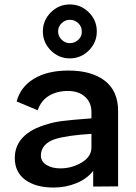

<svg xmlns="http://www.w3.org/2000/svg" viewBox="-20 -824 605 855"><path d="M285.2 -509.8Q387.7 -509.8 446.8 -464.4Q505.9 -418.9 505.9 -330.1V-112.8V5.9L395 6.8V-63Q368.2 -28.3 320.6 -8.5Q272.9 11.2 219.2 11.2Q139.6 11.2 92.8 -22.9Q45.9 -57.1 45.9 -120.1Q45.9 -174.8 82.3 -212.6Q118.7 -250.5 188 -270Q218.8 -280.3 259.5 -285.4Q300.3 -290.5 387.2 -296.9V-325.2Q387.2 -367.7 358.4 -393.3Q329.6 -418.9 282.2 -418.9Q233.4 -418.9 198 -397.5Q162.6 -376 147.9 -333L54.2 -372.1Q70.8 -436.5 130.6 -473.1Q190.4 -509.8 285.2 -509.8ZM162.1 -131.8Q162.1 -105 186.8 -89.6Q211.4 -74.2 248 -74.2Q300.3 -74.2 343.8 -100.3Q387.2 -126.5 387.2 -167V-228Q279.3 -221.2 227.1 -205.1Q196.3 -195.8 179.2 -176.8Q162.1 -157.7 162.1 -131.8ZM206.3 -599.4Q170.9 -634.8 170.9 -684.1Q170.9 -733.4 206.3 -768.8Q241.7 -804.2 291 -804.2Q340.3 -804.2 375.7 -768.8Q411.1 -733.4 411.1 -684.1Q411.1 -634.8 375.7 -599.4Q340.3 -564 291 -564Q241.7 -564 206.3 -599.4ZM291 -631.8Q313 -631.8 329.3 -647.5Q345.7 -663.1 344.2 -684.1Q344.2 -705.6 328.6 -720.7Q313 -735.8 291 -735.8Q270 -735.8 254.4 -720.7Q238.8 -705.6 238.8 -684.1Q238.8 -662.6 254.4 -647.2Q270 -631.8 291 -631.8Z"/></svg>

Font: Human Sans Medium
Style: Regular
Weight: 500
Designer: Tim Radville
Foundry: Continuum
Version: Version 1.000;FEAKit 1.0